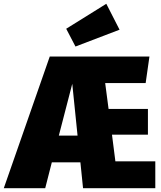

<svg xmlns="http://www.w3.org/2000/svg" viewBox="-48 -995 852 1015"><path d="M562 -142H773V0H391L377 -137H226L191 0H-28L215 -696H742L722 -556H508L526 -419H734V-283H544ZM263 -278H362L334 -552ZM514 -975 584 -838 351 -749 302 -843Z"/></svg>

Font: Fira Sans Condensed Black
Style: Regular
Weight: 900
Width: 3
Designer: Carrois Corporate & Edenspiekermann AG
Foundry: Carrois Corporate GbR & Edenspiekermann AG
Version: Version 4.203